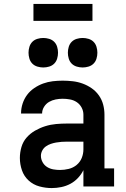

<svg xmlns="http://www.w3.org/2000/svg" viewBox="-20 -948 640 976"><path d="M243 8Q211 8 180 -0.5Q149 -9 125.5 -30.5Q102 -52 91.5 -82.5Q81 -113 81 -145Q81 -173 89 -200.5Q97 -228 115.5 -249Q134 -270 158.5 -284Q183 -298 210 -306.5Q237 -315 265 -317.5Q293 -320 321 -320H404V-365Q404 -384 395 -401Q386 -418 370.5 -428.5Q355 -439 336 -442.5Q317 -446 299 -446Q281 -446 263 -442.5Q245 -439 229.5 -430Q214 -421 204 -405Q194 -389 194 -371Q194 -371 194 -371Q194 -371 194 -371H87Q87 -371 87 -371.5Q87 -372 87 -372Q87 -397 95 -421.5Q103 -446 118 -466Q133 -486 154.5 -500.5Q176 -515 199.5 -523.5Q223 -532 248 -535Q273 -538 299 -538Q324 -538 350 -535Q376 -532 400.5 -523Q425 -514 446.5 -499Q468 -484 483 -462.5Q498 -441 504.5 -416Q511 -391 511 -365V-92H560V0H404V-83Q393 -61 376 -43Q359 -25 337.5 -13.5Q316 -2 291.5 3Q267 8 243 8ZM285 -84Q307 -84 329.5 -89.5Q352 -95 369.5 -109.5Q387 -124 395.5 -145Q404 -166 404 -189V-228H321Q307 -228 293 -227Q279 -226 265 -223.5Q251 -221 238 -216.5Q225 -212 213.5 -204Q202 -196 195 -183Q188 -170 188 -156Q188 -139 196.5 -123.5Q205 -108 219.5 -99Q234 -90 251 -87Q268 -84 285 -84ZM400 -605Q385 -605 370 -609.5Q355 -614 344.5 -624.5Q334 -635 329.5 -650Q325 -665 325 -680Q325 -695 329.5 -710Q334 -725 344.5 -735.5Q355 -746 370 -750.5Q385 -755 400 -755Q415 -755 430 -750.5Q445 -746 455.5 -735.5Q466 -725 470.5 -710Q475 -695 475 -680Q475 -665 470.5 -650Q466 -635 455.5 -624.5Q445 -614 430 -609.5Q415 -605 400 -605ZM200 -605Q185 -605 170 -609.5Q155 -614 144.5 -624.5Q134 -635 129.5 -650Q125 -665 125 -680Q125 -695 129.5 -710Q134 -725 144.5 -735.5Q155 -746 170 -750.5Q185 -755 200 -755Q215 -755 230 -750.5Q245 -746 255.5 -735.5Q266 -725 270.5 -710Q275 -695 275 -680Q275 -665 270.5 -650Q266 -635 255.5 -624.5Q245 -614 230 -609.5Q215 -605 200 -605ZM150 -842V-928H450V-842Z"/></svg>

Font: Iosevka Curly Slab SmBdEx
Style: Regular
Weight: 600
Width: 7
Monospace: yes
Designer: Belleve Invis
Foundry: Belleve Invis
Version: Version 11.1.0; ttfautohint (v1.8.3)